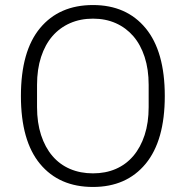

<svg xmlns="http://www.w3.org/2000/svg" viewBox="-20 -730 737 762"><path d="M349 12Q215 12 139 -79.5Q63 -171 63 -349Q63 -527 139 -618.5Q215 -710 349 -710Q482 -710 558 -618Q634 -526 634 -349Q634 -172 558 -80Q482 12 349 12ZM349 -42Q399 -42 439.5 -59.5Q480 -77 509 -111Q538 -145 554 -194Q570 -243 570 -305V-393Q570 -455 554 -504Q538 -553 509 -586.5Q480 -620 439.5 -638Q399 -656 349 -656Q299 -656 258 -638Q217 -620 188 -586.5Q159 -553 143 -504Q127 -455 127 -393V-305Q127 -243 143 -194Q159 -145 188 -111Q217 -77 258 -59.5Q299 -42 349 -42Z"/></svg>

Font: IBM Plex Sans Hebrew Light
Style: Regular
Weight: 300
Designer: Mike Abbink, Paul van der Laan, Pieter van Rosmalen, Yanek Iontef
Foundry: Bold Monday
Version: Version 1.2